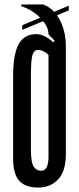

<svg xmlns="http://www.w3.org/2000/svg" viewBox="-20 -831 354 862"><path d="M118.9 -495.6V-156.7Q118.9 -102.2 131.1 -83.3Q143.3 -64.4 164.4 -64.4Q197.8 -64.4 197.8 -127.8V-584.4Q175.6 -606.7 150 -606.7Q133.3 -606.7 126.1 -585Q118.9 -563.3 118.9 -495.6ZM38.9 -118.9V-488.9Q38.9 -587.8 63.9 -632.8Q88.9 -677.8 142.2 -677.8Q178.9 -677.8 218.9 -641.1L225.6 -647.8L197.8 -676.7Q197.8 -712.2 162.8 -748.9Q127.8 -785.6 75.6 -803.3V-811.1H173.3Q220 -794.4 247.8 -742.8Q275.6 -691.1 275.6 -623.3V-138.9Q275.6 -62.2 241.1 -25.6Q206.7 11.1 151.1 11.1Q94.4 11.1 66.7 -18.9Q38.9 -48.9 38.9 -118.9ZM288.9 -784.4 80 -696.7V-717.8L288.9 -805.6Z"/></svg>

Font: Le Murmure
Style: Regular
Weight: 600
Width: 2
Designer: Jeremy Landes, Alexander Slobzheninov (Cyrillic)
Foundry: Velvetyne Type Foundry
Version: Version 1.0